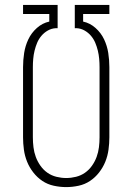

<svg xmlns="http://www.w3.org/2000/svg" viewBox="-20 -755 540 783"><path d="M250 8Q225 8 199.5 2.5Q174 -3 153 -17Q132 -31 116 -51.5Q100 -72 90.5 -95.5Q81 -119 77.5 -144.5Q74 -170 74 -195V-481Q74 -510 78.5 -539Q83 -568 95.5 -594.5Q108 -621 130.5 -641Q153 -661 181 -667V-698H74V-735H215V-640H207Q190 -639 175 -630.5Q160 -622 149 -609Q138 -596 131.5 -580.5Q125 -565 121 -548.5Q117 -532 115.5 -515Q114 -498 114 -481V-195Q114 -175 116.5 -154.5Q119 -134 126 -115Q133 -96 145 -79Q157 -62 173.5 -50.5Q190 -39 210 -34Q230 -29 250 -29Q270 -29 290 -34Q310 -39 326.5 -50.5Q343 -62 355 -79Q367 -96 374 -115Q381 -134 383.5 -154.5Q386 -175 386 -195V-481Q386 -498 384.5 -515Q383 -532 379 -548.5Q375 -565 368.5 -580.5Q362 -596 351 -609Q340 -622 325 -630.5Q310 -639 293 -640H285V-735H426V-698H319V-667Q347 -661 369.5 -641Q392 -621 404.5 -594.5Q417 -568 421.5 -539Q426 -510 426 -481V-195Q426 -170 422.5 -144.5Q419 -119 409.5 -95.5Q400 -72 384 -51.5Q368 -31 347 -17Q326 -3 300.5 2.5Q275 8 250 8Z"/></svg>

Font: Iosevka Curly Slab Extralight
Style: Regular
Weight: 200
Monospace: yes
Designer: Belleve Invis
Foundry: Belleve Invis
Version: Version 22.1.2; ttfautohint (v1.8.4)